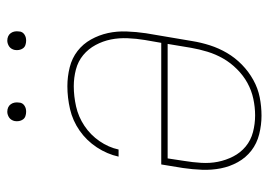

<svg xmlns="http://www.w3.org/2000/svg" viewBox="-128 -620 755 540"><g transform="rotate(-90 250.0 -349.5)"><path d="M195 8Q169 8 143 1.5Q117 -5 97 -20.5Q77 -36 64.5 -58.5Q52 -81 47 -106.5Q42 -132 43 -159Q44 -186 48 -213L58 -274H400L408 -320Q412 -344 413 -368.5Q414 -393 409.5 -415.5Q405 -438 394 -458.5Q383 -479 365.5 -493.5Q348 -508 325 -514Q302 -520 278 -520Q250 -520 221 -513.5Q192 -507 166.5 -490Q141 -473 123.5 -447.5Q106 -422 100 -394H80Q87 -426 106 -455Q125 -484 153 -503.5Q181 -523 213.5 -530.5Q246 -538 278 -538Q305 -538 331 -531.5Q357 -525 377 -509.5Q397 -494 409.5 -471.5Q422 -449 427.5 -424Q433 -399 432 -371.5Q431 -344 427 -317L405 -187Q401 -162 393 -137Q385 -112 371.5 -89Q358 -66 338.5 -47Q319 -28 295.5 -15Q272 -2 246.5 3Q221 8 195 8ZM196 -10Q219 -10 242.5 -15Q266 -20 287 -31.5Q308 -43 326 -61Q344 -79 356 -100Q368 -121 375 -144Q382 -167 386 -190L397 -256H75L68 -210Q64 -186 62.5 -161.5Q61 -137 65.5 -114.5Q70 -92 80.5 -71.5Q91 -51 108.5 -36.5Q126 -22 149 -16Q172 -10 196 -10ZM406 -654Q400 -654 394 -656Q388 -658 384.5 -663Q381 -668 380 -674Q379 -680 380 -686Q381 -691 383.5 -695Q386 -699 389.5 -701.5Q393 -704 397.5 -705.5Q402 -707 406 -707Q413 -707 418.5 -704.5Q424 -702 427.5 -697Q431 -692 432 -686Q433 -680 432 -674Q432 -669 429.5 -665Q427 -661 423 -658.5Q419 -656 415 -655Q411 -654 406 -654ZM206 -654Q200 -654 194 -656Q188 -658 184.5 -663Q181 -668 180 -674Q179 -680 180 -686Q181 -691 183.5 -695Q186 -699 189.5 -701.5Q193 -704 197.5 -705.5Q202 -707 206 -707Q213 -707 218.5 -704.5Q224 -702 227.5 -697Q231 -692 232 -686Q233 -680 232 -674Q232 -669 229.5 -665Q227 -661 223 -658.5Q219 -656 215 -655Q211 -654 206 -654Z"/></g></svg>

Font: Iosevka Slab Thin Oblique
Style: Regular
Weight: 100
Italic angle: -9°
Monospace: yes
Designer: Belleve Invis
Foundry: Belleve Invis
Version: Version 11.1.0; ttfautohint (v1.8.3)